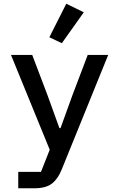

<svg xmlns="http://www.w3.org/2000/svg" viewBox="-20 -811 640 1031"><path d="M451 -516H561L311 100Q291 150 258.5 175Q226 200 165 200H78V112H200L247 -7L39 -516H153L235 -300L299 -123H305L369 -300ZM312 -579 245 -611 336 -791 430 -745Z"/></svg>

Font: IBM Plaex Mono Medium
Style: Regular
Weight: 500
Designer: Mike Abbink, Paul van der Laan, Pieter van Rosmalen
Foundry: Bold Monday
Version: Version 2.003